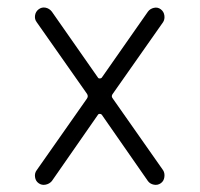

<svg xmlns="http://www.w3.org/2000/svg" viewBox="-20 -550 540 519"><path d="M79.1 -89.8 214.8 -283.2Q219.7 -290 214.8 -296.9L79.1 -490.2Q73.2 -498 74.7 -508.3Q76.2 -518.6 84.5 -524.9Q92.8 -531.2 103 -529.3Q113.3 -527.3 120.1 -518.6L245.1 -339.8Q246.1 -337.9 249.5 -337.9Q252.9 -337.9 254.9 -339.8L379.9 -518.6Q385.7 -526.4 396 -528.8Q406.2 -531.2 414.6 -524.9Q422.9 -518.6 424.3 -508.3Q425.8 -498 420.9 -490.2L285.2 -296.9Q279.3 -290 285.2 -283.2L420.9 -89.8Q425.8 -82 424.3 -71.3Q422.9 -60.5 414.6 -54.7Q406.2 -48.8 396 -50.8Q385.7 -52.7 379.9 -60.5L254.9 -240.2Q252.9 -242.2 249.5 -242.2Q246.1 -242.2 245.1 -240.2L120.1 -60.5Q113.3 -52.7 103 -50.8Q92.8 -48.8 84.5 -54.7Q76.2 -60.5 74.7 -71.3Q73.2 -82 79.1 -89.8Z"/></svg>

Font: Rounded-X Mgen+ 1m light
Style: Regular
Weight: 200
Designer: [Source Han Sans]
Ryoko NISHIZUKA  (kana & ideographs); Paul D. Hunt (Latin, Greek & Cyrillic); Wenlong ZHANG  (bopomofo
Version: Version 1.059.20150602